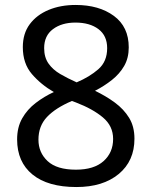

<svg xmlns="http://www.w3.org/2000/svg" viewBox="-20 -744 612 774"><path d="M285 -724Q379 -724 439 -680Q499 -636 499 -553Q499 -510 480.5 -478Q462 -446 431 -421.5Q400 -397 363 -378Q407 -357 443 -330.5Q479 -304 500.5 -269Q522 -234 522 -185Q522 -95 458.5 -42.5Q395 10 288 10Q173 10 111 -40.5Q49 -91 49 -182Q49 -231 69.5 -267Q90 -303 124 -329Q158 -355 197 -373Q145 -403 108.5 -445.5Q72 -488 72 -554Q72 -609 100 -646.5Q128 -684 176 -704Q224 -724 285 -724ZM284 -653Q229 -653 193.5 -626.5Q158 -600 158 -550Q158 -513 175.5 -488Q193 -463 223 -445.5Q253 -428 289 -412Q341 -434 376.5 -465Q412 -496 412 -550Q412 -600 377 -626.5Q342 -653 284 -653ZM135 -181Q135 -129 172 -94.5Q209 -60 286 -60Q359 -60 397.5 -94.5Q436 -129 436 -184Q436 -236 395 -270.5Q354 -305 286 -331L270 -337Q204 -309 169.5 -272.5Q135 -236 135 -181Z"/></svg>

Font: Noto Sans Old Persian
Style: Regular
Weight: 400
Designer: Monotype Design Team
Foundry: Monotype Imaging Inc.
Version: Version 2.001; ttfautohint (v1.8.4.7-5d5b)